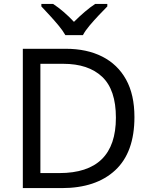

<svg xmlns="http://www.w3.org/2000/svg" viewBox="-20 -964 770 984"><path d="M669 -364Q669 -183 570.5 -91.5Q472 0 296 0H97V-714H317Q425 -714 504 -674Q583 -634 626 -556.5Q669 -479 669 -364ZM574 -361Q574 -504 503.5 -570.5Q433 -637 304 -637H187V-77H284Q574 -77 574 -361ZM315 -784Q302 -807 280 -833.5Q258 -860 234 -886Q210 -912 192 -931V-944H252Q278 -927 306 -903Q334 -879 359 -852Q386 -879 414 -903Q442 -927 468 -944H530V-931Q511 -912 486.5 -886Q462 -860 439.5 -833.5Q417 -807 405 -784Z"/></svg>

Font: Noto Sans Tirhuta
Style: Regular
Weight: 400
Designer: Monotype Design Team
Foundry: Monotype Imaging Inc.
Version: Version 2.003; ttfautohint (v1.8.4.7-5d5b)